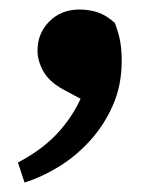

<svg xmlns="http://www.w3.org/2000/svg" viewBox="-20 -185 340 407"><path d="M238 -55.9Q238 -4.4 219.3 38.2Q200.6 80.7 170.6 113.5Q140.6 146.4 104.3 168.6Q68 190.8 32 201.9L18 159.5Q73.4 130.5 107.4 91.3Q141.5 52.1 158.1 6.5L184.2 42.3L116 5.7Q84.7 -11 72.1 -33.5Q59.5 -55.9 59.5 -77.5Q59.5 -114.4 84.6 -139.6Q109.7 -164.8 148.4 -164.8Q169.6 -164.8 187.3 -158.8Q205.1 -152.8 223.4 -136.5Q232 -113.9 235 -96Q238 -78.2 238 -55.9Z"/></svg>

Font: Adobe Variable Font Prototype
Style: Regular
Weight: 389
Designer: Frank Grießhammer
Foundry: Adobe
Version: Version 1.004;hotconv 1.0.113;makeotfexe 2.5.65598